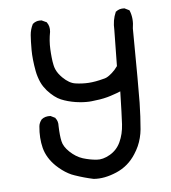

<svg xmlns="http://www.w3.org/2000/svg" viewBox="-46 -579 592 666"><g transform="rotate(-5 250.0 -246.5)"><path d="M253.9 43Q221.2 36.1 189 24.9Q178.2 21.5 167.5 15.6Q156.7 9.8 146.5 2.2Q136.2 -5.4 126.5 -14.6Q96.2 -43.9 86.9 -79.6Q78.1 -114.7 82 -154.8Q82.5 -161.1 85 -166.7Q87.4 -172.4 91.3 -177.2V-177.7L91.8 -178.2Q98.1 -183.6 106 -185.8Q113.8 -188 122.6 -187.5H123.5L124.5 -187L138.2 -180.2L139.6 -179.7L140.1 -178.2Q149.4 -167 148.4 -150.4Q149.4 -116.7 153.8 -97.2Q157.7 -78.1 177.7 -59.1Q188 -49.3 199 -42.5Q210 -35.6 222.2 -31.7Q246.1 -24.4 269.5 -22.5Q291.5 -20.5 316.4 -34.9Q341.3 -49.3 353.5 -75.7Q366.2 -103 368.2 -137.2Q369.1 -153.3 370.1 -182.4Q371.1 -211.4 372.1 -251.5Q366.2 -249 360.4 -246.8Q354.5 -244.6 348.6 -242.7Q342.8 -240.7 337.2 -238.8Q331.5 -236.8 325.7 -235.4Q312.5 -231.9 298.8 -229.7Q285.2 -227.5 271 -226.1Q266.1 -225.6 261.5 -225.3Q256.8 -225.1 252.2 -225.1Q247.6 -225.1 242.9 -225.3Q238.3 -225.6 233.6 -225.8Q229 -226.1 224.4 -226.8Q219.7 -227.5 214.8 -228Q187 -232.4 164.6 -241.7Q142.1 -251 118.2 -277.3Q112.3 -284.2 107.2 -291.7Q102.1 -299.3 98.1 -308.1Q94.2 -316.9 91.1 -326.7Q87.9 -336.4 85.9 -347.2Q82 -368.2 80.1 -386.7Q78.1 -405.3 78.1 -421.4Q78.1 -453.1 79.6 -472.7Q81.1 -492.7 90.3 -510.7L91.3 -511.7L92.3 -512.2Q94.2 -514.2 96.9 -515.6Q99.6 -517.1 102.3 -518.1Q105 -519 107.9 -519.8Q110.8 -520.5 114 -520.5Q117.2 -520.5 120.6 -520.5H121.6L122.6 -520L137.2 -513.2L138.7 -512.7L139.6 -511.2Q149.4 -497.6 147.5 -479V-478.5Q141.6 -447.8 143.1 -418.5Q143.6 -410.6 144 -403.6Q144.5 -396.5 145.3 -389.4Q146 -382.3 147 -375.7Q147.9 -369.1 149.4 -362.8Q150.9 -355 154.3 -347.2Q157.7 -339.4 163.1 -332Q168.5 -324.7 175.8 -317.4Q198.2 -295.4 219.7 -292.5Q242.7 -289.1 265.9 -290.5Q289.1 -292 317.9 -299.8Q323.2 -300.8 328.4 -303.2Q333.5 -305.7 338.4 -309.3Q343.3 -313 348.4 -317.4Q353.5 -321.8 358.4 -327.4Q363.3 -333 368.2 -339.8L370.1 -465.8Q368.2 -499.5 380.4 -526.9L380.9 -528.3L382.3 -528.8Q393.6 -538.1 410.6 -537.1H411.6L412.6 -536.6L426.3 -529.8L428.2 -528.8L429.2 -526.9Q440.4 -499 434.6 -465.3Q436.5 -254.9 435.5 -206.5Q435.1 -182.1 433.8 -159.2Q432.6 -136.2 430.7 -114.3Q429.2 -99.1 425.5 -84.7Q421.9 -70.3 415.8 -56.6Q409.7 -43 401.4 -30.3Q376 9.8 333.5 27.8Q291 45.9 254.4 43Z"/></g></svg>

Font: NaikaiFont
Style: SemiBold
Weight: 600
Version: Version 1.89